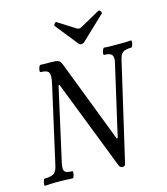

<svg xmlns="http://www.w3.org/2000/svg" viewBox="-137 -978 948 1090"><g transform="rotate(-15 336.5 -432.5)"><path d="M448 14Q434 14 427 -2L222 -529L216 -528L119 -94Q112 -60 121.5 -48.5Q131 -37 165 -37Q170 -37 169 -27Q168 -17 164.5 -7Q161 3 156 3Q137 2 116.5 1Q96 0 76 0Q34 0 -5 3Q-9 3 -8.5 -7Q-8 -17 -4.5 -27Q-1 -37 4 -37Q41 -37 57.5 -48.5Q74 -60 81 -94L182 -543Q194 -593 184.5 -610Q175 -627 137 -627Q132 -627 133 -637Q134 -647 138 -657Q142 -667 147 -667Q163 -666 178.5 -666Q194 -666 210 -666Q241 -666 252 -660.5Q263 -655 270 -637L457 -151L463 -152L559 -571Q566 -602 555 -615Q544 -628 511 -628Q506 -628 507 -638Q508 -648 512.5 -658Q517 -668 521 -668Q541 -666 560.5 -666Q580 -666 600 -666Q620 -666 639.5 -666Q659 -666 678 -668Q683 -668 682.5 -658Q682 -648 678 -638Q674 -628 670 -628Q635 -628 620 -616.5Q605 -605 599 -576L466 -2Q463 14 448 14ZM402 -720Q392 -720 384 -731L282 -859Q278 -862 285 -871.5Q292 -881 297 -878L398 -814Q405 -809 413 -809Q420 -809 428 -814L543 -878Q550 -882 556.5 -871.5Q563 -861 558 -858L422 -729Q413 -720 402 -720Z"/></g></svg>

Font: Junicode Two Beta Condensed Medium
Style: Italic
Weight: 500
Width: 3
Italic angle: -9°
Version: Version 1.053; ttfautohint (v1.8.4)